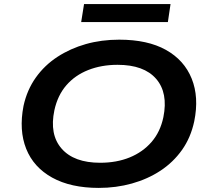

<svg xmlns="http://www.w3.org/2000/svg" viewBox="-20 -909 1031 939"><path d="M463 10Q326 10 235 -40.5Q144 -91 108 -181.5Q72 -272 95 -391Q112 -469 155 -529.5Q198 -590 261 -631Q324 -672 400 -693.5Q476 -715 563 -715Q702 -715 791.5 -665Q881 -615 917.5 -524.5Q954 -434 930 -316Q913 -236 870 -175.5Q827 -115 764.5 -74Q702 -33 625 -11.5Q548 10 463 10ZM470 -113Q550 -113 614 -139Q678 -165 721 -214.5Q764 -264 779 -336Q803 -455 743.5 -523.5Q684 -592 555 -592Q476 -592 411.5 -566.5Q347 -541 304.5 -492Q262 -443 246 -370Q221 -251 281.5 -182Q342 -113 470 -113ZM377 -801 391 -889H814L801 -801Z"/></svg>

Font: Nunito Sans 10pt Expanded
Style: Bold Italic
Weight: 700
Width: 7
Italic angle: -9°
Designer: Vernon Adams
Foundry: Vernon Adams
Version: Version 3.101;gftools[0.9.27]